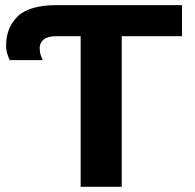

<svg xmlns="http://www.w3.org/2000/svg" viewBox="-20 -717 749 737"><path d="M447.3 0H289.6V-578.1H194.8Q163.1 -578.1 147.7 -565.2Q132.3 -552.2 132.3 -532.7Q132.3 -517.6 136.5 -505.4Q140.6 -493.2 144 -486.3H17.6Q12.7 -494.6 8.1 -510Q3.4 -525.4 3.4 -542Q3.4 -610.8 47.9 -654.1Q92.3 -697.3 198.2 -697.3H678.7V-578.1H447.3Z"/></svg>

Font: Lunasima
Style: Bold
Weight: 700
Designer: The DocRepair Project, Monotype Design Team
Foundry: Google
Version: Version 2.009